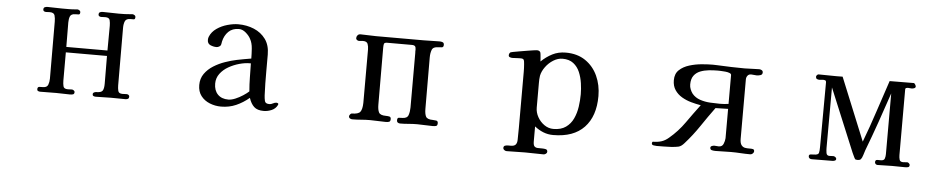

<svg xmlns="http://www.w3.org/2000/svg" viewBox="-39 -829 6079 1232"><g transform="rotate(5 3000.0 -213.0)"><path d="M799 -16Q799 -6 792.5 -2Q786 2 777 2Q753 2 729.5 1.5Q706 1 682 1Q657 1 633 2Q609 3 584 3Q577 3 570.5 0Q564 -3 564 -11Q564 -19 571 -23Q578 -27 585 -27Q618 -27 626.5 -40.5Q635 -54 635 -85Q635 -130 634.5 -175Q634 -220 634 -264H369V-82Q369 -63 373 -46Q377 -29 402 -29Q409 -29 415.5 -29.5Q422 -30 429 -30Q434 -30 440.5 -25.5Q447 -21 447 -15Q447 -2 438 0.5Q429 3 419 3Q397 3 375 2Q353 1 330 1Q305 1 279 1.5Q253 2 227 2Q220 2 213.5 -1Q207 -4 207 -12Q207 -28 219.5 -28.5Q232 -29 242 -29Q268 -29 275 -47.5Q282 -66 282 -87Q282 -179 281.5 -271Q281 -363 281 -454Q281 -476 276 -494Q271 -512 244 -512Q238 -512 231.5 -511.5Q225 -511 219 -511Q212 -511 206.5 -514.5Q201 -518 201 -525Q201 -537 209 -540.5Q217 -544 227 -544Q250 -544 274 -543Q298 -542 321 -542Q342 -542 364 -542Q386 -542 407 -544Q410 -544 413 -544.5Q416 -545 419 -545Q425 -545 432 -540.5Q439 -536 439 -529Q439 -514 430 -513.5Q421 -513 410 -513Q382 -513 375 -496.5Q368 -480 368 -457Q368 -417 368.5 -378Q369 -339 369 -299H634Q634 -339 634.5 -378.5Q635 -418 635 -458Q635 -477 631 -494Q627 -511 602 -511Q595 -511 588.5 -510.5Q582 -510 575 -510Q568 -510 562.5 -513.5Q557 -517 557 -524Q557 -536 565 -539.5Q573 -543 583 -543Q609 -543 635 -542Q661 -541 686 -541Q705 -541 723.5 -541.5Q742 -542 761 -544Q764 -544 767.5 -544.5Q771 -545 774 -545Q780 -545 787 -540.5Q794 -536 794 -529Q794 -513 784.5 -513Q775 -513 764 -513Q736 -513 728.5 -495.5Q721 -478 721 -453Q721 -361 721.5 -268Q722 -175 722 -82Q722 -64 726 -47Q730 -30 754 -30Q761 -30 767.5 -30.5Q774 -31 781 -31Q788 -31 793.5 -27Q799 -23 799 -16Z M1564 -117Q1560 -162 1559.5 -207Q1559 -252 1558 -297H1551Q1520 -297 1484 -287Q1448 -277 1415.5 -258.5Q1383 -240 1362 -212Q1341 -184 1341 -148Q1341 -104 1365.5 -78.5Q1390 -53 1434 -53Q1454 -53 1479 -63.5Q1504 -74 1527 -89Q1550 -104 1564 -117ZM1756 -53Q1756 -49 1755 -47Q1743 -22 1717.5 -11Q1692 0 1666 0Q1625 0 1604 -19.5Q1583 -39 1571 -76Q1532 -43 1487.5 -23.5Q1443 -4 1391 -4Q1353 -4 1318 -18Q1283 -32 1261.5 -60Q1240 -88 1240 -130Q1240 -172 1262 -203Q1284 -234 1318.5 -255.5Q1353 -277 1392 -290.5Q1431 -304 1465 -311Q1488 -316 1511.5 -320Q1535 -324 1558 -328Q1558 -356 1555.5 -392Q1553 -428 1539 -453Q1529 -473 1507.5 -491.5Q1486 -510 1463 -510Q1421 -510 1395.5 -485Q1370 -460 1361 -420Q1360 -416 1359.5 -410Q1359 -404 1357 -399Q1355 -392 1346 -387Q1337 -382 1329 -382Q1309 -382 1289.5 -390.5Q1270 -399 1270 -423Q1270 -435 1274 -444Q1287 -476 1318 -497.5Q1349 -519 1387 -529.5Q1425 -540 1456 -540Q1511 -540 1557.5 -520.5Q1604 -501 1632.5 -462Q1661 -423 1661 -363Q1661 -336 1661 -308.5Q1661 -281 1661 -254Q1661 -215 1661.5 -176.5Q1662 -138 1664 -100Q1665 -81 1669 -64Q1673 -47 1699 -47Q1710 -47 1721.5 -53.5Q1733 -60 1745 -60Q1747 -60 1751.5 -58Q1756 -56 1756 -53Z M2786 -19Q2786 -3 2776.5 -0.5Q2767 2 2755 2Q2730 2 2705 0.5Q2680 -1 2655 -1Q2627 -1 2599.5 1.5Q2572 4 2545 4Q2537 4 2530.5 -0.5Q2524 -5 2524 -14Q2524 -31 2533.5 -32Q2543 -33 2556 -33Q2588 -33 2595.5 -55.5Q2603 -78 2603 -104V-456Q2602 -461 2602.5 -466.5Q2603 -472 2603 -476Q2603 -492 2597.5 -498.5Q2592 -505 2576 -505H2419Q2400 -505 2397.5 -496Q2395 -487 2395 -471Q2395 -380 2395.5 -288.5Q2396 -197 2396 -105Q2396 -72 2405 -54.5Q2414 -37 2451 -37Q2461 -37 2472 -35Q2483 -33 2483 -19Q2483 -4 2474 -1Q2465 2 2453 2Q2428 2 2402.5 0.5Q2377 -1 2352 -1Q2323 -1 2294.5 1.5Q2266 4 2237 4Q2229 4 2222 -0.5Q2215 -5 2215 -14Q2215 -19 2220.5 -26Q2226 -33 2231 -33Q2273 -33 2285.5 -49.5Q2298 -66 2299 -107V-451Q2299 -471 2293 -487Q2287 -503 2262 -503Q2255 -503 2249 -502Q2243 -501 2236 -501Q2230 -501 2223.5 -505.5Q2217 -510 2217 -517Q2217 -528 2224 -536Q2231 -544 2242 -544Q2267 -544 2292.5 -542.5Q2318 -541 2343 -541H2650Q2676 -541 2701.5 -542Q2727 -543 2753 -543Q2763 -543 2772 -539.5Q2781 -536 2781 -523Q2781 -508 2770 -506.5Q2759 -505 2748 -505Q2714 -505 2706 -484Q2698 -463 2698 -435Q2698 -353 2698.5 -270.5Q2699 -188 2699 -105Q2699 -71 2708 -54Q2717 -37 2754 -37Q2764 -37 2775 -35Q2786 -33 2786 -19Z M3684 -284Q3684 -318 3678.5 -355.5Q3673 -393 3659 -426Q3645 -459 3618 -480Q3591 -501 3548 -501Q3518 -501 3489 -483Q3460 -465 3439.5 -437Q3419 -409 3413 -380Q3411 -369 3410.5 -356.5Q3410 -344 3410 -332Q3410 -292 3410 -253Q3410 -214 3410 -174Q3410 -143 3426 -114Q3442 -85 3469 -66Q3496 -47 3528 -47Q3577 -47 3608 -69Q3639 -91 3655.5 -126.5Q3672 -162 3678 -203.5Q3684 -245 3684 -284ZM3798 -282Q3798 -152 3729.5 -80Q3661 -8 3530 -8Q3496 -8 3466 -20Q3436 -32 3410 -53V44Q3410 67 3417.5 75Q3425 83 3438.5 83.5Q3452 84 3469 84Q3480 84 3491 86.5Q3502 89 3502 103Q3502 110 3494.5 115.5Q3487 121 3480 121Q3450 121 3420.5 120Q3391 119 3361 119Q3331 119 3301 120Q3271 121 3241 121Q3234 121 3226.5 115.5Q3219 110 3219 103Q3219 91 3227.5 87.5Q3236 84 3247.5 84Q3259 84 3266 84Q3288 84 3297 73Q3306 62 3306 41Q3306 22 3306.5 4Q3307 -14 3307 -33V-346Q3307 -371 3307 -395.5Q3307 -420 3305 -444Q3304 -452 3303 -462.5Q3302 -473 3295 -477Q3291 -480 3282.5 -480Q3274 -480 3269 -480Q3259 -480 3248 -479Q3237 -478 3226 -478Q3219 -478 3210.5 -481Q3202 -484 3202 -493Q3202 -506 3212 -513Q3213 -514 3229 -517Q3245 -520 3268.5 -524Q3292 -528 3316 -532Q3340 -536 3357.5 -538.5Q3375 -541 3379 -541Q3386 -541 3391.5 -539Q3397 -537 3401 -531Q3403 -529 3404.5 -515.5Q3406 -502 3407 -488.5Q3408 -475 3408 -471Q3441 -503 3479.5 -522.5Q3518 -542 3565 -542Q3640 -542 3692 -506.5Q3744 -471 3771 -412Q3798 -353 3798 -282Z M4634 -491Q4634 -499 4622.5 -503.5Q4611 -508 4595.5 -509.5Q4580 -511 4566 -511.5Q4552 -512 4547 -512Q4519 -512 4489.5 -509Q4460 -506 4434.5 -496Q4409 -486 4393.5 -465Q4378 -444 4378 -408Q4378 -392 4384 -377Q4390 -362 4399 -350Q4419 -326 4450 -315.5Q4481 -305 4515.5 -303Q4550 -301 4578 -301Q4592 -301 4606 -302Q4620 -303 4634 -305ZM4835 -525Q4835 -511 4822 -507Q4809 -503 4798 -503Q4789 -503 4780 -504.5Q4771 -506 4762 -506Q4747 -506 4739 -495.5Q4731 -485 4731 -471V-89Q4731 -61 4740.5 -48.5Q4750 -36 4764 -33.5Q4778 -31 4791.5 -31.5Q4805 -32 4814.5 -30Q4824 -28 4824 -17Q4824 -8 4816.5 -1.5Q4809 5 4801 5Q4770 5 4738.5 3Q4707 1 4676 1Q4651 1 4626 2Q4601 3 4576 3Q4566 3 4554 0.5Q4542 -2 4542 -15Q4542 -23 4551 -26.5Q4560 -30 4566 -30Q4574 -30 4581 -29Q4588 -28 4595 -28Q4617 -28 4625 -47Q4633 -66 4634 -84V-273L4553 -271Q4509 -211 4467 -148.5Q4425 -86 4375 -30Q4356 -8 4338 -4Q4320 0 4292 2Q4269 3 4245 3.5Q4221 4 4198 4Q4191 4 4178.5 2Q4166 0 4166 -10Q4166 -17 4170 -21Q4201 -21 4225.5 -28.5Q4250 -36 4273 -56Q4329 -103 4371.5 -163.5Q4414 -224 4457 -281Q4427 -286 4394.5 -295Q4362 -304 4334 -320.5Q4306 -337 4288.5 -363Q4271 -389 4271 -426Q4271 -468 4296.5 -492Q4322 -516 4361 -528Q4400 -540 4441 -543.5Q4482 -547 4512 -547Q4520 -547 4528 -546.5Q4536 -546 4544 -546Q4588 -544 4631 -542.5Q4674 -541 4717 -541Q4740 -541 4763.5 -542.5Q4787 -544 4811 -544Q4819 -544 4827 -539.5Q4835 -535 4835 -525Z M5826 -16Q5826 -3 5816.5 -1Q5807 1 5797 1Q5776 1 5755.5 0.5Q5735 0 5714 0Q5691 0 5667 1Q5643 2 5620 2Q5613 2 5608 -3Q5603 -8 5603 -14Q5603 -30 5616 -30Q5629 -30 5639 -30Q5659 -30 5663.5 -43Q5668 -56 5668 -72V-463Q5636 -368 5603 -273.5Q5570 -179 5534 -85Q5530 -73 5524 -53.5Q5518 -34 5511 -26Q5507 -22 5502 -20.5Q5497 -19 5492 -19Q5488 -19 5484 -19.5Q5480 -20 5476 -21Q5474 -22 5469 -31Q5464 -40 5460 -50Q5456 -60 5454 -63L5286 -468Q5286 -371 5285.5 -273.5Q5285 -176 5285 -78Q5285 -65 5287.5 -47Q5290 -29 5308 -29Q5315 -29 5321 -29.5Q5327 -30 5334 -30Q5339 -30 5346 -25Q5353 -20 5353 -14Q5353 -5 5345 -2Q5337 1 5329 1L5196 2Q5188 2 5182 -2.5Q5176 -7 5176 -16Q5176 -27 5188 -28Q5200 -29 5207 -29Q5236 -29 5239.5 -42.5Q5243 -56 5243 -80Q5243 -185 5244 -289.5Q5245 -394 5245 -498Q5245 -507 5239 -509.5Q5233 -512 5226 -512Q5219 -512 5213 -511Q5207 -510 5200 -510Q5191 -510 5184.5 -514Q5178 -518 5178 -528Q5178 -533 5183 -538.5Q5188 -544 5193 -544Q5232 -544 5270.5 -543Q5309 -542 5348 -543L5513 -139Q5551 -239 5584 -340Q5617 -441 5651 -541Q5689 -541 5728 -541.5Q5767 -542 5806 -542Q5811 -542 5816 -533.5Q5821 -525 5821 -521Q5821 -513 5812.5 -509.5Q5804 -506 5797 -506Q5790 -506 5784 -507Q5778 -508 5771 -508Q5766 -508 5760.5 -506Q5755 -504 5755 -497V-74Q5755 -58 5759 -44Q5763 -30 5783 -30Q5790 -30 5796 -31Q5802 -32 5809 -32Q5814 -32 5820 -26.5Q5826 -21 5826 -16Z"/></g></svg>

Font: Kaisei Tokumin Medium
Style: Regular
Weight: 500
Designer: Font-Kai, 金井和夫
Foundry: KAZUO KANAI
Version: Version 5.003